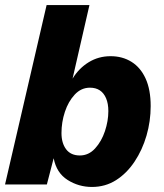

<svg xmlns="http://www.w3.org/2000/svg" viewBox="-20 -732 649 762"><path d="M419 -509Q466 -509 502 -486.5Q538 -464 558 -420Q578 -376 578 -311Q578 -251 561.5 -194Q545 -137 514 -90.5Q483 -44 440.5 -17Q398 10 345 10Q292 10 248 -18Q204 -46 193 -104L166 0H0L165 -712H335L268 -420Q293 -461 332 -485Q371 -509 419 -509ZM297 -115Q332 -115 357.5 -143Q383 -171 396.5 -211.5Q410 -252 410 -291Q410 -321 401 -342Q392 -363 376 -373.5Q360 -384 337 -384Q302 -384 276.5 -356.5Q251 -329 237.5 -288Q224 -247 224 -204Q224 -164 242.5 -139.5Q261 -115 297 -115Z"/></svg>

Font: Kantumruy Pro
Style: Bold Italic
Weight: 700
Italic angle: -13°
Version: Version 1.002